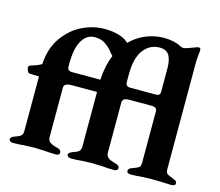

<svg xmlns="http://www.w3.org/2000/svg" viewBox="-101 -836 1107 968"><g transform="rotate(15 452.5 -351.5)"><path d="M16 0ZM889 -13Q889 -6 883.5 -2.5Q878 1 869 1Q847 1 811 -1L760 -2Q744 -2 712 0Q685 3 656 3Q647 3 641.5 -0.5Q636 -4 636 -11Q636 -25 659 -31Q681 -39 689 -45Q697 -51 697 -70V-337Q697 -359 669 -359H557Q532 -359 524.5 -352.5Q517 -346 517 -335V-74Q517 -55 530 -46Q543 -37 569 -31Q589 -26 589 -11Q589 -5 583.5 -1Q578 3 572 3Q541 3 509 0Q469 -2 453 -2Q436 -2 402 0Q375 3 344 3Q337 3 330.5 -1Q324 -5 324 -11Q324 -18 330 -22.5Q336 -27 347 -31Q366 -37 375.5 -44.5Q385 -52 385 -70V-355H253Q213 -355 213 -332V-74Q213 -55 226 -46Q239 -37 265 -31Q285 -26 285 -11Q285 -5 280 -1Q275 3 268 3Q237 3 205 0Q167 -2 150 -2Q133 -2 99 0Q72 3 41 3Q34 3 27.5 -1Q21 -5 21 -11Q21 -23 44 -31Q63 -37 72.5 -44.5Q82 -52 82 -70V-355Q51 -355 30 -357Q25 -358 20.5 -368Q16 -378 16 -386Q16 -392 25 -396Q63 -408 82 -419Q87 -504 128 -561Q169 -618 226 -645Q283 -672 339 -672Q385 -672 418 -661.5Q451 -651 467 -633Q504 -670 549.5 -688Q595 -706 640 -706Q695 -706 730 -687Q737 -682 747 -682Q753 -682 767 -686L810 -702Q818 -705 823 -705Q833 -705 833 -693Q833 -686 830.5 -665.5Q828 -645 828 -624V-72Q828 -53 836 -47Q844 -41 866 -33Q878 -29 883.5 -24.5Q889 -20 889 -13ZM697 -563Q697 -605 683 -629Q669 -653 633 -653Q582 -653 549.5 -610.5Q517 -568 517 -481V-441Q517 -419 542 -419H675Q697 -419 697 -439ZM385 -419Q389 -493 413 -550Q407 -555 393 -573Q375 -594 354.5 -606.5Q334 -619 303 -619Q262 -619 237.5 -578Q213 -537 213 -458V-441Q213 -419 238 -419Z"/></g></svg>

Font: EB Garamond
Style: Bold
Weight: 700
Designer: Georg Duffner and Octavio Pardo
Foundry: Georg Duffner
Version: Version 1.000; ttfautohint (v1.6)